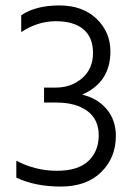

<svg xmlns="http://www.w3.org/2000/svg" viewBox="-20 -680 501 706"><path d="M406 -180Q406 -100 352 -47Q298 6 203.5 6Q109 6 40 -27V-89Q111 -52 189 -52Q267 -52 305 -88Q343 -124 343 -182.5Q343 -241 301 -272Q259 -303 186 -303H142V-358H186Q242 -358 282 -392.5Q322 -427 322 -485Q322 -543 286.5 -572.5Q251 -602 185 -602Q119 -602 58 -562V-624Q112 -660 198 -660Q284 -660 335 -611Q386 -562 386 -491Q386 -377 282 -332Q338 -319 372 -279Q406 -239 406 -180Z"/></svg>

Font: Hind Kochi Light
Style: Regular
Weight: 300
Designer: Dhruvi Tolia
Foundry: Indian Type Foundry
Version: Version 0.702;PS 1.0;hotconv 1.0.81;makeotf.lib2.5.63406